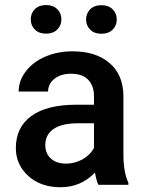

<svg xmlns="http://www.w3.org/2000/svg" viewBox="-20 -745 581 774"><path d="M376.5 0Q368.7 -15.1 362.8 -49.3Q306.2 9.8 224.1 9.8Q144.5 9.8 94.2 -35.6Q43.9 -81.1 43.9 -147.9Q43.9 -232.4 106.7 -277.6Q169.4 -322.8 286.1 -322.8H358.9V-357.4Q358.9 -398.4 335.9 -423.1Q313 -447.8 266.1 -447.8Q225.6 -447.8 199.7 -427.5Q173.8 -407.2 173.8 -376H55.2Q55.2 -419.4 84 -457.3Q112.8 -495.1 162.4 -516.6Q211.9 -538.1 272.9 -538.1Q365.7 -538.1 420.9 -491.5Q476.1 -444.8 477.5 -360.4V-122.1Q477.5 -50.8 497.6 -8.3V0ZM246.1 -85.4Q281.2 -85.4 312.3 -102.5Q343.3 -119.6 358.9 -148.4V-248H294.9Q229 -248 195.8 -225.1Q162.6 -202.1 162.6 -160.2Q162.6 -126 185.3 -105.7Q208 -85.4 246.1 -85.4ZM104 -667Q104 -691.4 120.4 -708Q136.7 -724.6 165.5 -724.6Q194.3 -724.6 210.9 -708Q227.5 -691.4 227.5 -667Q227.5 -642.6 210.9 -626Q194.3 -609.4 165.5 -609.4Q136.7 -609.4 120.4 -626Q104 -642.6 104 -667ZM327.1 -666.5Q327.1 -690.9 343.5 -707.5Q359.9 -724.1 388.7 -724.1Q417.5 -724.1 434.1 -707.5Q450.7 -690.9 450.7 -666.5Q450.7 -642.1 434.1 -625.5Q417.5 -608.9 388.7 -608.9Q359.9 -608.9 343.5 -625.5Q327.1 -642.1 327.1 -666.5Z"/></svg>

Font: TypoPRO Roboto
Style: Regular
Weight: 500
Designer: Google
Version: Version 2.136; 2016